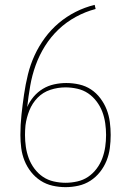

<svg xmlns="http://www.w3.org/2000/svg" viewBox="-20 -763 540 791"><path d="M250 8Q223 8 196.5 2Q170 -4 147.5 -18.5Q125 -33 108 -54.5Q91 -76 81 -101Q71 -126 67.5 -153Q64 -180 64 -207Q64 -249 68.5 -290.5Q73 -332 79 -373.5Q85 -415 95 -456Q105 -497 122.5 -535Q140 -573 165 -607Q190 -641 222 -668Q254 -695 291.5 -714Q329 -733 370 -743L374 -726Q332 -715 292.5 -693.5Q253 -672 221 -641.5Q189 -611 165.5 -573.5Q142 -536 127 -494.5Q112 -453 104.5 -409.5Q97 -366 92 -322Q102 -345 118.5 -364.5Q135 -384 156.5 -397Q178 -410 203 -415.5Q228 -421 253 -421Q280 -421 306.5 -415Q333 -409 355 -394.5Q377 -380 393.5 -358Q410 -336 419.5 -311.5Q429 -287 432.5 -260Q436 -233 436 -207Q436 -180 432.5 -153Q429 -126 419 -101Q409 -76 392 -54.5Q375 -33 352.5 -18.5Q330 -4 303.5 2Q277 8 250 8ZM250 -10Q274 -10 298.5 -15.5Q323 -21 343 -34.5Q363 -48 378 -68Q393 -88 401.5 -111Q410 -134 413.5 -158Q417 -182 417 -207Q417 -231 413.5 -255.5Q410 -280 401.5 -302.5Q393 -325 378 -345Q363 -365 343 -378.5Q323 -392 298.5 -397.5Q274 -403 250 -403Q218 -403 187.5 -393Q157 -383 135 -360.5Q113 -338 101 -308Q89 -278 85 -247Q84 -237 83.5 -227Q83 -217 83 -207Q83 -182 86.5 -158Q90 -134 98.5 -111Q107 -88 122 -68Q137 -48 157 -34.5Q177 -21 201.5 -15.5Q226 -10 250 -10Z"/></svg>

Font: Iosevka Term Curly Thin
Style: Regular
Weight: 100
Designer: Belleve Invis
Foundry: Belleve Invis
Version: Version 32.3.0